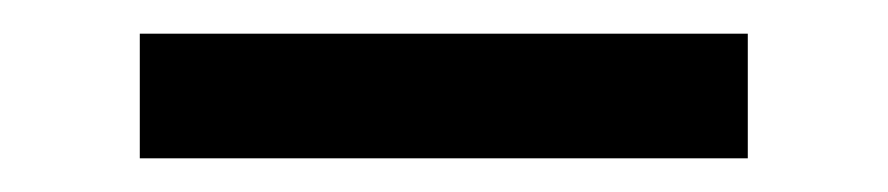

<svg xmlns="http://www.w3.org/2000/svg" viewBox="-20 -327 527 114"><path d="M424 -307V-233H63V-307Z"/></svg>

Font: Playfair Display SemiBold
Style: Regular
Weight: 600
Designer: Claus Eggers Sørensen
Foundry: Claus Eggers Sørensen
Version: Version 1.203